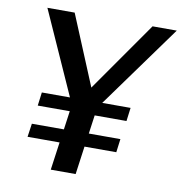

<svg xmlns="http://www.w3.org/2000/svg" viewBox="-81 -799 828 874"><g transform="rotate(10 333.0 -361.5)"><path d="M666 -723H554L328 -400L194 -723H68L240 -339H110L102 -277H250L238 -191H90L81 -129H229L211 0H326L344 -130H491L499 -192H353L365 -278H512L520 -340H389Z"/></g></svg>

Font: United Sans Medium
Style: Italic
Weight: 500
Italic angle: -8°
Designer: Pablo Impallari, Rodrigo Fuenzalida (Modified by Dan O. Williams)
Version: Version 1.000;PS 001.000;hotconv 1.0.88;makeotf.lib2.5.64775